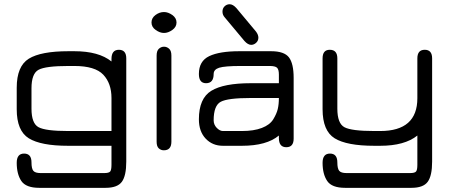

<svg xmlns="http://www.w3.org/2000/svg" viewBox="-20 -694 2150 914"><path d="M581.1 75.2V-416C581.1 -443.4 569.3 -457 545.9 -457C522.5 -457 510.7 -442.4 510.7 -413.1V-401.4C470.4 -433.9 411.5 -450.2 334 -450.2H305.7C218.4 -450.2 155.6 -438.3 117.2 -414.6C78.8 -390.8 59.6 -344.7 59.6 -276.4V-173.8C59.6 -105.5 78.8 -59.4 117.2 -35.6C155.6 -11.9 217.8 0 303.7 0H510.7V90.8C510.7 107.1 508.6 117.7 504.4 122.6C500.2 127.4 490.6 129.9 475.6 129.9H173.8C156.2 129.9 144.5 126.3 138.7 119.1C132.8 112 129.9 98.6 129.9 79.1C129.9 51.1 118.2 37.1 94.7 37.1C71.3 37.1 59.6 51.8 59.6 81.1C59.6 116.9 66.9 145.7 81.5 167.5C96.2 189.3 124.7 200.2 167 200.2H482.4C520.2 200.2 546.1 190.6 560.1 171.4C574.1 152.2 581.1 120.1 581.1 75.2ZM303.7 -70.3C232.7 -70.3 186 -76.3 163.6 -88.4C141.1 -100.4 129.9 -129.9 129.9 -176.8V-273.4C129.9 -320.3 141.1 -349.8 163.6 -361.8C186 -373.9 233.4 -379.9 305.7 -379.9H334C399.7 -379.9 445.6 -366 471.7 -338.4C497.7 -310.7 510.7 -273.8 510.7 -227.5V-70.3Z M725.6 -429.7V-19.5C725.6 -4.6 729 6 735.8 12.2C742.7 18.4 750.7 21.5 759.8 21.5C783.9 21.5 795.9 7.8 795.9 -19.5V-429.7C795.9 -444.7 792.3 -455.4 785.2 -461.9C778 -468.4 769.9 -471.7 760.7 -471.7C751.6 -471.7 743.5 -468.4 736.3 -461.9C729.2 -455.4 725.6 -444.7 725.6 -429.7ZM760.7 -537.1C773.8 -537.1 786.9 -541.8 800.3 -551.3C813.6 -560.7 820.3 -572.6 820.3 -586.9C820.3 -601.2 813.6 -613.1 800.3 -622.6C786.9 -632 773.8 -636.7 760.7 -636.7C746.4 -636.7 732.9 -632 720.2 -622.6C707.5 -613.1 701.2 -601.2 701.2 -586.9C701.2 -572.6 707.8 -560.7 721.2 -551.3C734.5 -541.8 747.7 -537.1 760.7 -537.1Z M1199.2 -543 1105.5 -655.3C1094.4 -667.6 1083.7 -673.8 1073.2 -673.8C1064.1 -673.8 1056.2 -670.6 1049.3 -664.1C1042.5 -657.6 1039.1 -649.1 1039.1 -638.7C1039.1 -628.3 1042.6 -619.1 1049.8 -611.3L1143.6 -499C1154.6 -486.7 1165.4 -480.5 1175.8 -480.5C1184.2 -480.5 1192.1 -483.7 1199.2 -490.2C1206.4 -496.7 1210 -504.9 1210 -514.6C1210 -523.8 1206.4 -533.2 1199.2 -543ZM1173.8 -297.9C1087.9 -297.9 1025.2 -285.8 985.8 -261.7C946.5 -237.6 926.8 -192.4 926.8 -126C926.8 -87.6 937.5 -57 959 -34.2C980.5 -11.4 1007.8 0 1041 0H1131.8C1210 0 1268.6 -16.3 1307.6 -48.8V-37.1C1307.6 -7.8 1319.3 6.8 1342.8 6.8C1366.2 6.8 1377.9 -6.8 1377.9 -34.2V-323.2C1377.9 -368.8 1370.4 -401.4 1355.5 -420.9C1340.5 -440.4 1312.2 -450.2 1270.5 -450.2H1119.1C1056.6 -450.2 1009 -442.4 976.1 -426.8C943.2 -411.1 926.8 -382.8 926.8 -341.8C926.8 -312.5 938.2 -297.9 960.9 -297.9C985 -297.9 997.1 -312.5 997.1 -341.8C997.1 -356.1 1005.9 -366 1023.4 -371.6C1041 -377.1 1075.2 -379.9 1126 -379.9H1263.7C1281.2 -379.9 1293 -377.1 1298.8 -371.6C1304.7 -366 1307.6 -355.1 1307.6 -338.9V-297.9ZM1307.6 -227.5C1307.6 -207.4 1305.8 -189.8 1302.2 -174.8C1298.7 -159.8 1291.5 -143.6 1280.8 -126C1270 -108.4 1252 -94.7 1226.6 -85C1201.2 -75.2 1169.6 -70.3 1131.8 -70.3H1041C1031.2 -70.3 1021.5 -75.4 1011.7 -85.4C1002 -95.5 997.1 -107.4 997.1 -121.1C997.1 -168 1008.3 -197.4 1030.8 -209.5C1053.2 -221.5 1100.9 -227.5 1173.8 -227.5Z M2037.1 75.2V-416C2037.1 -443.4 2025.4 -457 2002 -457C1978.5 -457 1966.8 -443.4 1966.8 -416V-226.6C1966.8 -122.4 1907.9 -70.3 1790 -70.3H1761.7C1689.5 -70.3 1642.1 -76.3 1619.6 -88.4C1597.2 -100.4 1585.9 -129.9 1585.9 -176.8V-416C1585.9 -443.4 1573.9 -457 1549.8 -457C1527 -457 1515.6 -443.4 1515.6 -416V-173.8C1515.6 -105.5 1534.8 -59.4 1573.2 -35.6C1611.7 -11.9 1674.5 0 1761.7 0H1790C1867.5 0 1926.4 -16.3 1966.8 -48.8V90.8C1966.8 107.1 1964.7 117.7 1960.4 122.6C1956.2 127.4 1946.6 129.9 1931.6 129.9H1629.9C1612.3 129.9 1600.6 126.3 1594.7 119.1C1588.9 112 1585.9 98.6 1585.9 79.1C1585.9 51.1 1574.2 37.1 1550.8 37.1C1527.3 37.1 1515.6 51.8 1515.6 81.1C1515.6 116.9 1522.9 145.7 1537.6 167.5C1552.2 189.3 1580.7 200.2 1623 200.2H1938.5C1976.2 200.2 2002.1 190.6 2016.1 171.4C2030.1 152.2 2037.1 120.1 2037.1 75.2Z"/></svg>

Font: Jura
Style: DemiBold
Weight: 600
Version: Version 2.5.1